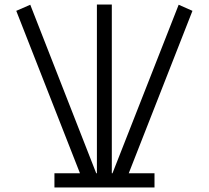

<svg xmlns="http://www.w3.org/2000/svg" viewBox="-20 -694 924 850"><path d="M114 -673 406 73H409V-674H475V73H478L771 -673L832 -646L550 73H664V136H221V73H334L52 -646Z"/></svg>

Font: Zaghawa Beria
Style: Regular
Weight: 400
Designer: Anonymous
Foundry: Designed by a volunteer who chooses to remain anonymous, in cooperation with SIL International and the Mission Protestan
Version: Version 1.001